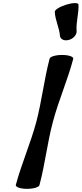

<svg xmlns="http://www.w3.org/2000/svg" viewBox="-20 -1172 517 1216"><path d="M327 -1096C330 -1042 356 -997 360 -943C364 -921 390 -911 419 -920C448 -929 468 -955 465 -977C461 -1031 480 -1090 477 -1144C475 -1156 439 -1155 398 -1142C357 -1129 325 -1109 327 -1096ZM294 -800C259 -666 245 -534 210 -400C174 -266 116 -134 80 0C78 13 110 24 151 24C193 24 228 13 230 0C266 -134 279 -266 315 -400C350 -534 409 -666 444 -800C446 -813 415 -824 373 -824C332 -824 296 -813 294 -800Z"/></svg>

Font: Nupuram Black Oblique
Style: Regular
Weight: 900
Designer: Santhosh Thottingal (santhosh.thottingal@gmail.com)
Foundry: SMC
Version: Version 1.000